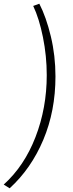

<svg xmlns="http://www.w3.org/2000/svg" viewBox="-82 -823 396 1035"><path d="M170 -418Q170 -521 149.5 -622.5Q129 -724 97 -791L130 -803Q167 -731 192 -627Q217 -523 217 -411Q217 -225 151.5 -69.5Q86 86 -30 192L-62 172Q49 72 109.5 -84.5Q170 -241 170 -418Z"/></svg>

Font: Nebula Sans Light
Style: Regular
Weight: 300
Italic angle: -9°
Designer: Paul D. Hunt for Adobe (as Source Sans)
Foundry: Nebula Entertainment & Broadcasting LLC
Version: Version 1.010